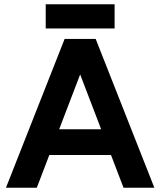

<svg xmlns="http://www.w3.org/2000/svg" viewBox="-20 -883 754 903"><path d="M561 0 293 -700H430L706 0ZM8 0 284 -700H421L153 0ZM138 -154V-275H577V-154ZM195 -749V-863H519V-749Z"/></svg>

Font: Figtree
Style: Bold
Weight: 700
Designer: Erik Kennedy
Foundry: Erik Kennedy
Version: Version 2.001;gftools[0.9.30]